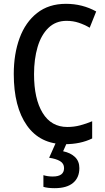

<svg xmlns="http://www.w3.org/2000/svg" viewBox="-20 -744 550 1004"><path d="M328 -635Q271 -635 233 -598Q195 -561 176.5 -498Q158 -435 158 -356Q158 -227 203 -153.5Q248 -80 332 -80Q367 -80 399 -88.5Q431 -97 462 -110V-20Q401 10 319 10Q190 10 121 -87.5Q52 -185 52 -357Q52 -462 82.5 -545Q113 -628 174 -676Q235 -724 325 -724Q411 -724 483 -684L449 -599Q422 -615 392 -625Q362 -635 328 -635ZM395 135Q395 185 362 212.5Q329 240 266 240Q229 240 207 233V172Q229 179 256 179Q315 179 315 135Q315 111 294 98.5Q273 86 237 81L273 0H331L310 47Q349 55 372 77Q395 99 395 135Z"/></svg>

Font: Noto Sans Arabic UI Cn Md
Style: Regular
Weight: 500
Width: 3
Designer: Monotype Design Team, Nadine Chahine and Nizar Qandah
Foundry: Monotype Imaging Inc.
Version: Version 2.010; ttfautohint (v1.8.4.7-5d5b)